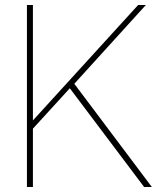

<svg xmlns="http://www.w3.org/2000/svg" viewBox="-20 -750 645 770"><path d="M565 -730 278 -414 589 0H558L260 -396L112 -234V0H88V-730H112V-267L534 -730Z"/></svg>

Font: Nacelle Thin
Style: Regular
Weight: 100
Designer: Sora Sagano
Foundry: Sora Sagano
Version: Version 1.000;FEAKit 1.0